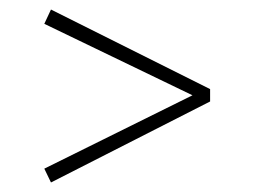

<svg xmlns="http://www.w3.org/2000/svg" viewBox="-20 -533 534 403"><path d="M421 -346V-320L87 -150L73 -179L384 -333L73 -483L87 -513Z"/></svg>

Font: FiraSans
Style: Regular
Weight: 200
Designer: Carrois Corporate & Edenspiekermann AG
Foundry: Carrois Corporate GbR & Edenspiekermann AG
Version: Version 3.106;PS 003.106;hotconv 1.0.70;makeotf.lib2.5.58329